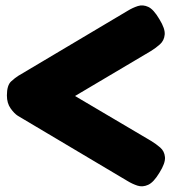

<svg xmlns="http://www.w3.org/2000/svg" viewBox="-20 -668 623 696"><path d="M442 -12 45 -248Q32 -256 18.5 -275Q5 -294 5 -322Q5 -359 20.5 -373Q36 -387 46 -393L443 -629Q461 -640 479.5 -646Q498 -652 517.5 -643Q537 -634 558 -598Q579 -564 577 -542.5Q575 -521 560 -507.5Q545 -494 527 -483L252 -320L528 -157Q546 -146 561 -133Q576 -120 578 -98.5Q580 -77 558 -42Q537 -7 517 2Q497 11 478.5 5Q460 -1 442 -12Z"/></svg>

Font: Fredoka Light
Style: Regular
Weight: 300
Designer: Ben Nathan
Foundry: Milena B. Brandão, Ben Nathan
Version: Version 2.001